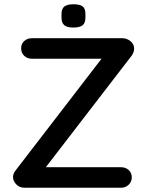

<svg xmlns="http://www.w3.org/2000/svg" viewBox="-20 -879 687 899"><path d="M554 -700Q573 -700 590.5 -686.5Q608 -673 608 -651Q608 -635 597 -619L190 -90L181 -96H547Q568 -96 582.5 -83Q597 -70 597 -48Q597 -28 582.5 -14Q568 0 547 0H94Q72 0 56.5 -15.5Q41 -31 41 -50Q41 -66 53 -81L460 -610L468 -604H129Q108 -604 93.5 -617.5Q79 -631 79 -653Q79 -674 93.5 -687Q108 -700 129 -700ZM323 -750Q294 -750 281 -761Q268 -772 268 -797V-813Q268 -839 282 -849Q296 -859 324 -859Q354 -859 367 -849Q380 -839 380 -813V-797Q380 -771 366.5 -760.5Q353 -750 323 -750Z"/></svg>

Font: Quicksand SemiBold
Style: Regular
Weight: 600
Designer: Andrew Paglinawan
Foundry: Andrew Paglinawan
Version: Version 3.006